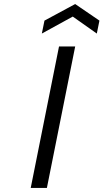

<svg xmlns="http://www.w3.org/2000/svg" viewBox="-20 -930 512 950"><path d="M272 -700H352L212 0H132ZM459 -764 340 -848 187 -764 200 -828 352 -910 472 -828Z"/></svg>

Font: Albert Sans
Style: Italic
Weight: 400
Italic angle: -11.25°
Designer: Andreas Rasmussen
Foundry: a.Foundry
Version: Version 1.025